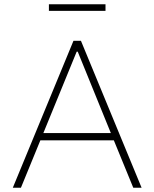

<svg xmlns="http://www.w3.org/2000/svg" viewBox="-20 -879 723 899"><path d="M40 0 324 -688H359L643 0H604L513 -222H169L78 0ZM183 -256H499L344 -637H339ZM209 -828V-859H474V-828Z"/></svg>

Font: Saira Thin Thin
Style: Regular
Weight: 250
Version: Version 1.101